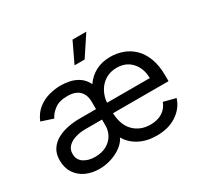

<svg xmlns="http://www.w3.org/2000/svg" viewBox="-159 -966 1235 1183"><g transform="rotate(-30 458.5 -374.5)"><path d="M230.5 12.7Q178.7 12.7 136.2 -6.8Q93.8 -26.4 68.8 -64Q43.9 -101.6 43.9 -155.3Q43.9 -202.1 64.9 -233.4Q85.9 -264.6 120.1 -283Q154.3 -301.3 195.3 -309.3Q236.3 -317.4 276.4 -317.4H395.5V-368.7Q395.5 -419.4 367.2 -447.5Q338.9 -475.6 282.2 -475.6Q223.6 -475.6 190.2 -450Q156.7 -424.3 144 -395.5L59.6 -423.3Q80.6 -473.1 116.2 -501.2Q151.9 -529.3 194.8 -541Q237.8 -552.7 279.8 -552.7Q307.6 -552.7 340.6 -546.1Q373.5 -539.6 403.6 -520.3Q433.6 -501 453.1 -462.4Q482.4 -504.9 527.1 -528.8Q571.8 -552.7 632.3 -552.7Q675.8 -552.7 717.8 -538.3Q759.8 -523.9 793.9 -491.9Q828.1 -460 848.4 -407.7Q868.7 -355.5 868.7 -279.8V-243.2H473.6Q477.1 -157.7 522.7 -112.1Q568.4 -66.4 640.1 -66.4Q689 -66.4 723.9 -87.6Q758.8 -108.9 774.4 -150.4L859.9 -128.4Q840.8 -66.4 783 -27.3Q725.1 11.7 640.1 11.7Q568.8 11.7 515.9 -16.6Q462.9 -44.9 436 -92.8Q423.3 -63.5 392.1 -39.6Q360.8 -15.6 318.6 -1.5Q276.4 12.7 230.5 12.7ZM395.5 -243.2H277.3Q238.8 -243.2 205.8 -233.2Q172.9 -223.1 152.6 -202.6Q132.3 -182.1 132.3 -150.9Q132.3 -108.4 164.3 -86.7Q196.3 -64.9 245.1 -64.9Q293.9 -64.9 327.4 -84Q360.8 -103 378.2 -133.5Q395.5 -164.1 395.5 -197.3ZM474.1 -317.4H778.3Q777.8 -385.7 738.3 -430.2Q698.7 -474.6 632.3 -474.6Q585.4 -474.6 550.8 -452.6Q516.1 -430.7 496.6 -394.8Q477.1 -358.9 474.1 -317.4ZM416 -617.2 484.4 -760.7H582.5L487.8 -617.2Z"/></g></svg>

Font: Inter-Regular
Style: Regular
Weight: 400
Designer: Rasmus Andersson
Foundry: rsms
Version: Version 4.000;git-a52131595